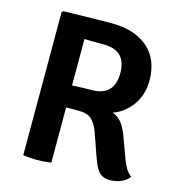

<svg xmlns="http://www.w3.org/2000/svg" viewBox="-104 -779 816 879"><g transform="rotate(15 304.0 -340.0)"><path d="M553 -477Q553 -444 543.5 -414.5Q534 -385 517 -361.5Q500 -338 477.5 -320.5Q455 -303 428 -294Q454 -285 471.5 -263Q489 -241 502 -206L539 -105Q548 -80 559 -62Q570 -44 586 -32Q573 -14 548.5 -3Q524 8 493 8Q463 8 445 -10Q427 -28 412 -71L370 -190Q357 -225 337 -243.5Q317 -262 277 -262H216V0Q202 2 185 3.5Q168 5 148 5Q111 5 83 0V-678L90 -684Q171 -686 227.5 -687Q284 -688 318 -688Q426 -688 489.5 -634Q553 -580 553 -477ZM216 -586V-366Q268 -369 308 -369Q415 -369 415 -477Q415 -585 308 -585Q277 -585 254.5 -585Q232 -585 216 -586Z"/></g></svg>

Font: Signika
Style: Semibold
Weight: 600
Designer: Anna Giedrys
Foundry: Anna Giedrys
Version: Version 1.001